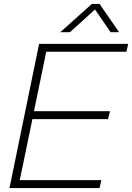

<svg xmlns="http://www.w3.org/2000/svg" viewBox="-20 -952 669 972"><path d="M629 -730H178L28 0H484L493 -40H80L144 -349H527L537 -389H152L214 -690H620ZM285 -789H334L461 -904L540 -789H583L484 -932H445Z"/></svg>

Font: Nacelle UltraLight
Style: Italic
Weight: 200
Italic angle: -12°
Designer: Sora Sagano
Foundry: Sora Sagano
Version: Version 1.000;FEAKit 1.0